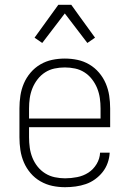

<svg xmlns="http://www.w3.org/2000/svg" viewBox="-20 -772 540 800"><path d="M251 8Q224 8 198 2.5Q172 -3 148.5 -16.5Q125 -30 107.5 -50.5Q90 -71 79.5 -95.5Q69 -120 65 -146.5Q61 -173 61 -200V-320Q61 -347 65 -373.5Q69 -400 79.5 -424.5Q90 -449 107.5 -469.5Q125 -490 148 -503.5Q171 -517 197 -522.5Q223 -528 250 -528Q277 -528 303 -522.5Q329 -517 352 -503.5Q375 -490 392.5 -469.5Q410 -449 420.5 -424.5Q431 -400 435 -373.5Q439 -347 439 -320V-242H101V-200Q101 -178 104 -156.5Q107 -135 115 -115Q123 -95 136.5 -78Q150 -61 168.5 -49.5Q187 -38 208.5 -33.5Q230 -29 251 -29Q276 -29 301.5 -34Q327 -39 348 -52.5Q369 -66 382.5 -88.5Q396 -111 397 -136H437Q436 -114 428.5 -93Q421 -72 407.5 -55Q394 -38 376 -25Q358 -12 337.5 -5Q317 2 295 5Q273 8 251 8ZM101 -278H399V-320Q399 -342 396 -363Q393 -384 385 -404Q377 -424 363.5 -441.5Q350 -459 332 -470.5Q314 -482 293 -486.5Q272 -491 250 -491Q228 -491 207 -486.5Q186 -482 168 -470.5Q150 -459 136.5 -441.5Q123 -424 115 -404Q107 -384 104 -363Q101 -342 101 -320ZM156 -593 124 -615 223 -752H277L310 -706L376 -615L344 -593L250 -716Z"/></svg>

Font: Iosevka Curly Extralight
Style: Regular
Weight: 200
Monospace: yes
Designer: Belleve Invis
Foundry: Belleve Invis
Version: Version 22.1.2; ttfautohint (v1.8.4)